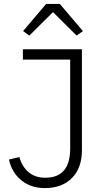

<svg xmlns="http://www.w3.org/2000/svg" viewBox="-20 -950 532 982"><path d="M216 -930H286L404 -791L372 -768L251 -888L130 -768L98 -791ZM97 -698H399V-182Q399 -91 348 -39.5Q297 12 210 12Q138 12 89 -28Q40 -68 26 -134L79 -147Q92 -99 125.5 -70Q159 -41 212 -41Q339 -41 339 -191V-645H97Z"/></svg>

Font: IBM Plex Sans Light
Style: Regular
Weight: 300
Designer: Mike Abbink, Paul van der Laan, Pieter van Rosmalen
Foundry: Bold Monday
Version: Version 3.0